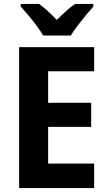

<svg xmlns="http://www.w3.org/2000/svg" viewBox="-20 -953 546 973"><path d="M457 0H77V-714H457V-592H224V-432H442V-310H224V-124H457ZM199 -773Q186 -795 166 -822Q146 -849 124 -875Q102 -901 85 -920V-933H178Q200 -917 222 -897Q244 -877 268 -852Q293 -877 315 -897Q337 -917 361 -933H453V-920Q436 -901 414.5 -875Q393 -849 372.5 -822Q352 -795 339 -773Z"/></svg>

Font: Noto Sans Lao SemiCondensed
Style: Bold
Weight: 700
Width: 4
Designer: Monotype Design Team
Foundry: Monotype Imaging Inc.
Version: Version 2.003; ttfautohint (v1.8.4.7-5d5b)